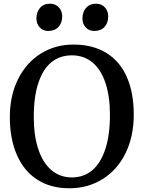

<svg xmlns="http://www.w3.org/2000/svg" viewBox="-20 -988 763 1019"><path d="M245.1 -968.3H245.6Q265.1 -968.3 280 -959Q294.9 -949.7 302.7 -934.1Q310.1 -918.9 310.1 -901.4Q310.1 -866.2 290.3 -845Q270.5 -823.7 234.9 -823.7H234.4Q208 -823.7 190.7 -842.8Q173.3 -861.8 173.3 -890.1Q173.3 -924.3 192.6 -946.3Q211.9 -968.3 245.1 -968.3ZM488.8 -968.3H489.3Q509.3 -968.3 524.2 -959Q539.1 -949.7 546.9 -934.1Q554.2 -918.9 554.2 -901.4Q554.2 -866.2 534.7 -845Q515.1 -823.7 479.5 -823.7H479Q452.1 -823.7 434.8 -842.8Q417.5 -861.8 417.5 -890.1Q417.5 -924.3 436.8 -946.3Q456.1 -968.3 488.8 -968.3ZM197.3 -704.1Q273.9 -751.5 370.1 -751.5Q473.1 -751.5 545.7 -706.3Q618.2 -661.1 654.3 -576.7Q689.9 -493.7 689.9 -379.4Q689.9 -263.7 646.2 -174.8Q602.5 -85.9 523.9 -37.1Q445.8 11.2 348.1 11.2Q248 11.2 176.5 -35.4Q105 -82 68.4 -168.5Q32.2 -253.9 32.2 -366.2Q32.2 -480.5 75.9 -568.1Q119.6 -655.8 197.3 -704.1ZM252.4 -85.4Q298.3 -46.4 361.3 -46.4Q423.8 -46.4 468.8 -83.7Q513.7 -121.1 538.6 -195.3Q563.5 -269.5 563.5 -378.9Q563.5 -476.6 539.8 -547.6Q516.1 -618.7 470.7 -656.7Q424.8 -694.3 361.8 -694.3Q298.3 -694.3 253.4 -658.2Q208.5 -622.1 184.1 -549.3Q159.2 -476.1 159.2 -366.7Q159.2 -269 183.1 -196.8Q207 -124.5 252.4 -85.4Z"/></svg>

Font: Merriweather
Style: Regular
Weight: 400
Designer: Eben Sorkin
Foundry: Eben Sorkin
Version: Version 1.584; ttfautohint (v1.8.1)